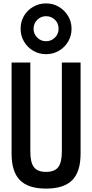

<svg xmlns="http://www.w3.org/2000/svg" viewBox="-20 -1097 540 1127"><path d="M250 10Q146 10 97 -39.5Q48 -89 48 -195V-730H158V-207Q158 -143 179.5 -115.5Q201 -88 250 -88Q300 -88 321.5 -115.5Q343 -143 343 -207V-730H453V-195Q453 -89 404 -39.5Q355 10 250 10ZM250 -779Q209 -779 175 -799Q141 -819 121 -853Q101 -887 101 -928Q101 -970 120.5 -1003.5Q140 -1037 174.5 -1057Q209 -1077 250 -1077Q292 -1077 325.5 -1057Q359 -1037 379.5 -1003.5Q400 -970 400 -928Q400 -887 380 -853Q360 -819 326 -799Q292 -779 250 -779ZM250 -855Q281 -855 302.5 -876.5Q324 -898 324 -928Q324 -960 302.5 -981Q281 -1002 250 -1002Q220 -1002 198.5 -980.5Q177 -959 177 -928Q177 -898 198.5 -876.5Q220 -855 250 -855Z"/></svg>

Font: M PLUS 1 Code Medium
Style: Regular
Weight: 500
Designer: Coji Morishita
Foundry: UNDERFOREST DESIGN
Version: Version 1.002